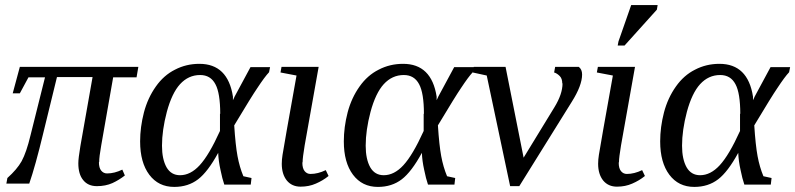

<svg xmlns="http://www.w3.org/2000/svg" viewBox="-20 -722 3127 755"><path d="M370 -85 369 -84Q369 -62 378 -51Q387 -40 401 -40Q430 -40 461 -55L471 -32Q448 -14 422 -2Q395 10 361 10Q326 10 307 -14Q288 -37 288 -80Q288 -99 296 -147L344 -419H204L150 -198Q119 -69 95 0H5L9 -22Q47 -56 65 -88Q84 -123 100 -190L157 -418H92L58 -355H30L58 -459H524L517 -418H425L378 -150Q370 -105 370 -85Z M969 -22 966 4H862Q854 -19 847 -54Q839 -90 838 -121Q797 -46 759 -17Q720 13 665 13Q603 13 567 -35Q531 -83 531 -166Q531 -222 546 -280Q561 -337 593 -382Q624 -426 668 -448Q712 -471 764 -471Q876 -471 896 -342V-328L903 -343L965 -458H1042L1038 -438Q1021 -420 992 -376Q970 -344 901 -229Q906 -151 914 -108Q922 -65 937 -29ZM845 -275 846 -274Q846 -356 827 -391Q808 -427 767 -427Q721 -427 688 -391Q656 -356 636 -282Q617 -210 617 -149Q617 -96 635 -64Q653 -33 688 -33Q729 -33 765 -72Q802 -112 845 -207V-247Z M1170 -85 1169 -82Q1169 -60 1178 -49Q1187 -38 1201 -38Q1230 -38 1261 -53L1272 -30Q1250 -12 1222 0Q1195 12 1162 12Q1128 12 1108 -12Q1088 -37 1088 -78Q1088 -94 1091 -113Q1097 -152 1146 -425L1083 -437L1087 -459H1233L1178 -150Q1170 -102 1170 -85Z M1770 -22 1767 4H1663Q1655 -19 1648 -54Q1640 -90 1639 -121Q1598 -46 1560 -17Q1521 13 1466 13Q1404 13 1368 -35Q1332 -83 1332 -166Q1332 -222 1347 -280Q1362 -337 1394 -382Q1425 -426 1469 -448Q1513 -471 1565 -471Q1677 -471 1697 -342V-328L1704 -343L1766 -458H1843L1839 -438Q1822 -420 1793 -376Q1771 -344 1702 -229Q1707 -151 1715 -108Q1723 -65 1738 -29ZM1646 -275 1647 -274Q1647 -356 1628 -391Q1609 -427 1568 -427Q1522 -427 1489 -391Q1457 -356 1437 -282Q1418 -210 1418 -149Q1418 -96 1436 -64Q1454 -33 1489 -33Q1530 -33 1566 -72Q1603 -112 1646 -207V-247Z M2192 -394H2191Q2191 -413 2181 -423Q2170 -434 2159 -437L2163 -459H2256Q2269 -449 2269 -429Q2269 -386 2228 -321L2022 10H1986L1894 -425L1839 -437L1843 -459H1968L2039 -102L2160 -300Q2192 -352 2192 -394Z M2414 -85 2413 -82Q2413 -60 2422 -49Q2431 -38 2445 -38Q2474 -38 2505 -53L2516 -30Q2494 -12 2466 0Q2439 12 2406 12Q2372 12 2352 -12Q2332 -37 2332 -78Q2332 -94 2335 -113Q2341 -152 2390 -425L2327 -437L2331 -459H2477L2422 -150Q2414 -102 2414 -85ZM2409 -543 2412 -559 2462 -702H2566L2563 -684L2436 -543Z M3014 -22 3011 4H2907Q2899 -19 2892 -54Q2884 -90 2883 -121Q2842 -46 2804 -17Q2765 13 2710 13Q2648 13 2612 -35Q2576 -83 2576 -166Q2576 -222 2591 -280Q2606 -337 2638 -382Q2669 -426 2713 -448Q2757 -471 2809 -471Q2921 -471 2941 -342V-328L2948 -343L3010 -458H3087L3083 -438Q3066 -420 3037 -376Q3015 -344 2946 -229Q2951 -151 2959 -108Q2967 -65 2982 -29ZM2890 -275 2891 -274Q2891 -356 2872 -391Q2853 -427 2812 -427Q2766 -427 2733 -391Q2701 -356 2681 -282Q2662 -210 2662 -149Q2662 -96 2680 -64Q2698 -33 2733 -33Q2774 -33 2810 -72Q2847 -112 2890 -207V-247Z"/></svg>

Font: Libra Serif Modern
Style: Italic
Weight: 400
Italic angle: -12°
Designer: Stefan Peev, Context Ltd
Foundry: Stefan Peev, Context Ltd
Version: Version 1.000